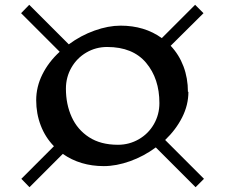

<svg xmlns="http://www.w3.org/2000/svg" viewBox="-20 -793 937 801"><path d="M669 -209 831 -47 796 -12 630 -178Q580 -141 522.5 -120.5Q465 -100 413 -100Q315 -100 242 -151L103 -12L69 -47L205 -183Q169 -220 150 -269.5Q131 -319 131 -375Q131 -431 157 -483Q183 -535 229 -577L68 -738L102 -773L267 -608Q317 -645 374.5 -665.5Q432 -686 483 -686Q583 -686 655 -634L794 -773L829 -738L692 -602Q727 -565 745.5 -516Q764 -467 764 -410H766Q766 -355 740 -303.5Q714 -252 669 -209ZM645 -363Q645 -465 589.5 -531Q534 -597 427 -597Q380 -597 340.5 -574Q301 -551 278 -511Q255 -471 255 -423Q255 -358 279 -305Q303 -252 351.5 -220.5Q400 -189 472 -189Q519 -189 559 -212Q599 -235 622 -275Q645 -315 645 -363Z"/></svg>

Font: Inknut Antiqua Medium
Style: Regular
Weight: 500
Designer: Claus Eggers Sørensen
Foundry: Claus Eggers Sørensen
Version: Version 1.003; ttfautohint (v1.8.2) -l 8 -r 50 -G 200 -x 14 